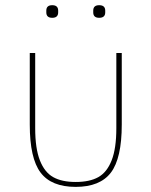

<svg xmlns="http://www.w3.org/2000/svg" viewBox="-20 -711 586 743"><path d="M159.2 -663.1V-669.9Q159.2 -690.9 182.1 -690.9Q205.1 -690.9 205.1 -669.9V-663.1Q205.1 -642.1 182.1 -642.1Q159.2 -642.1 159.2 -663.1ZM363.8 -642.1Q340.8 -642.1 340.8 -663.1V-669.9Q340.8 -690.9 363.8 -690.9Q387.2 -690.9 387.2 -669.9V-663.1Q387.2 -642.1 363.8 -642.1ZM95.2 -229V-505.9H116.2V-214.8Q116.2 -136.7 134.3 -90.6Q152.3 -44.4 185.8 -25.6Q219.2 -6.8 272.9 -6.8Q327.1 -6.8 360.6 -25.6Q394 -44.4 412.1 -90.6Q430.2 -136.7 430.2 -214.8V-505.9H451.2V-229Q451.2 -98.6 409.2 -43.2Q367.2 12.2 272.9 12.2Q178.7 12.2 137 -43.2Q95.2 -98.6 95.2 -229Z"/></svg>

Font: Anuphan Thin
Style: Regular
Weight: 250
Designer: Mike Abbink, Paul van der Laan, Pieter van Rosmalen, Mint Tantisuwanna
Foundry: Bold Monday; Cadson Demak
Version: Version 3.002;hotconv 1.0.109;makeotfexe 2.5.65596